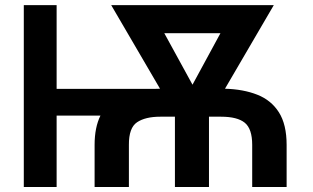

<svg xmlns="http://www.w3.org/2000/svg" viewBox="-20 -748 1252 768"><path d="M206.5 -727.5V-392.6H600.6Q610.4 -393.1 620.1 -393.1L424.8 -727.5H1075.2L879.9 -393.1Q953.6 -391.1 1009.3 -369.1Q1064.9 -347.2 1095.7 -298.6Q1126.5 -250 1126.5 -168.5V0H988.8V-168.5Q988.8 -232.9 959 -257.1Q929.2 -281.2 864.3 -281.2H815.9V0H679.7V-281.2H621.1Q561.5 -281.2 528.3 -259Q495.1 -236.8 495.6 -168.5V0H358.4V-168.5Q358.4 -238.3 381.8 -285.6H206.5V0H75.2V-727.5ZM750 -409.2 861.8 -615.2H637.2Z"/></svg>

Font: Inter Semi Bold
Style: Regular
Weight: 600
Designer: Rasmus Andersson
Foundry: rsms
Version: Version 4.000;git-e0f93cc